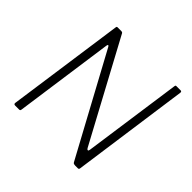

<svg xmlns="http://www.w3.org/2000/svg" viewBox="-180 -929 1115 1115"><g transform="rotate(45 377.5 -371.0)"><path d="M702 -742Q711 -742 710 -731L609 -9Q608 0 600 0H577Q571 0 566.5 -1.5Q562 -3 559 -8L226 -623Q222 -631 218 -630Q214 -629 213 -620L127 -9Q126 -4 124 -2Q122 0 116 0H84Q78 0 75.5 -3.5Q73 -7 74 -12L176 -733Q177 -739 178.5 -740.5Q180 -742 186 -742H213Q219 -742 222.5 -740Q226 -738 228 -733L557 -122Q562 -114 567 -115Q572 -116 573 -126L659 -734Q660 -739 661.5 -740.5Q663 -742 667 -742Z"/></g></svg>

Font: Libre Franklin ExtraLight
Style: Italic
Weight: 250
Italic angle: -8°
Designer: Pablo Impallari, Rodrigo Fuenzalida, Nhung Nguyen
Foundry: Impallari Type
Version: Version 3.000